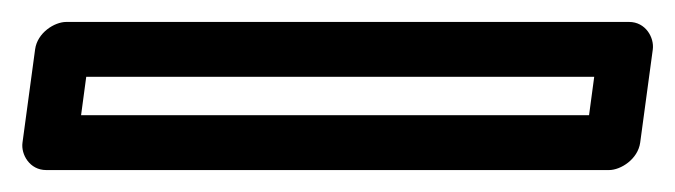

<svg xmlns="http://www.w3.org/2000/svg" viewBox="-59 -30 615 175"><path d="M19.6 40H482.6L477.9 75H14.9ZM1.4 -10C-9.4 -10 -25 -0.1 -27 15L-38.5 100C-40 110.7 -32 125 -16.9 125H496.1C506.8 125 522.4 115.1 524.5 100L536 15C537.4 4.3 529.5 -10 514.4 -10Z"/></svg>

Font: Hussar Techniczny
Style: Bold 
Weight: 700
Foundry: Cannot Into Space Fonts
Version: Version 0.77